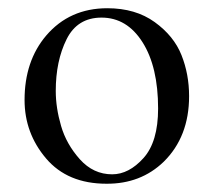

<svg xmlns="http://www.w3.org/2000/svg" viewBox="-20 -439 522 469"><path d="M40 -194.8Q40 -290 92.8 -352.1Q149.9 -418.9 242.2 -418.9Q311 -418.9 357.9 -385Q404.8 -351.1 423.3 -304.4Q441.9 -257.8 441.9 -204.1Q441.9 -105 379.9 -43.9Q323.7 10.3 240.2 9.8Q145 9.8 92.5 -52Q40 -113.8 40 -194.8ZM228 -396Q168.9 -396 142.6 -343Q116.2 -290 116.2 -216.8Q116.2 -175.8 129.2 -131.3Q142.1 -86.9 175 -50Q208 -13.2 253.9 -13.2Q294.9 -13.2 330.6 -53Q366.2 -92.8 366.2 -173.8Q366.2 -275.9 328.1 -335.9Q290 -396 228 -396Z"/></svg>

Font: Linux Libertine Display
Style: Regular
Weight: 400
Designer: Philipp H. Poll
Foundry: Philipp H. Poll
Version: Version 5.0.9